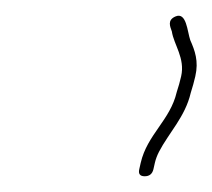

<svg xmlns="http://www.w3.org/2000/svg" viewBox="-20 -661 270 244"><path d="M158.8 -454 157 -446C155.6 -440 157.9 -437 163.9 -437C169.9 -437 173.6 -440 175 -446L176.8 -454C177.9 -458.7 179.6 -463.3 182 -468C194.4 -492 215.4 -512.7 222.4 -543C224.7 -550.3 226.7 -557.3 228.2 -564C232.7 -583.5 227.6 -596.8 221.8 -610C218 -620.9 217.1 -646.4 202.8 -640C192.2 -635.3 196.3 -627.1 198.4 -621C200.8 -604.4 215.5 -587 210.2 -564C208.7 -557.3 206.8 -550.7 204.6 -544C196.3 -508.2 167.1 -490.1 158.8 -454Z"/></svg>

Font: HoneyBee
Style: BLnIt
Weight: 100
Foundry: Cannot Into Space Fonts
Version: Version 0.89